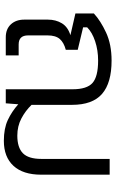

<svg xmlns="http://www.w3.org/2000/svg" viewBox="179 -769 600 998"><g transform="rotate(90 479.0 -270.0)"><path d="M712 10Q648 10 604 -10.5Q560 -31 522 -65L517 0H444V-347Q444 -422 411 -451Q378 -480 295 -480Q241 -480 194.5 -464.5Q148 -449 122 -423V-402L239 -374V-312Q201 -302 182.5 -280.5Q164 -259 164 -217V-116Q164 -67 211 -67H268V0H174Q131 0 106.5 -26.5Q82 -53 82 -96V-219Q82 -260 101 -291.5Q120 -323 163 -336L50 -362V-458Q88 -493 149.5 -521.5Q211 -550 295 -550Q411 -550 468 -500.5Q525 -451 525 -344V-134Q556 -102 596 -81Q636 -60 685 -60Q747 -60 776.5 -89Q806 -118 806 -185V-540H888V-184Q888 -90 842 -40Q796 10 712 10Z"/></g></svg>

Font: Kanit Light
Style: Regular
Weight: 300
Designer: Katatrad Team
Foundry: CadsonDemak
Version: Version 2.000; ttfautohint (v1.8.3)